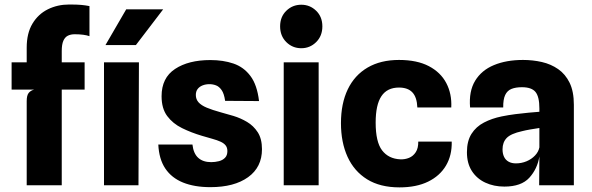

<svg xmlns="http://www.w3.org/2000/svg" viewBox="-20 -822 2626 852"><path d="M98.5 0V-373.5Q98.5 -398.5 107.2 -409.5Q116 -420.5 132 -424.5L98.5 -523.5V-610.5Q98.5 -674.5 124 -717Q149.5 -759.5 192.5 -780.8Q235.5 -802 287 -802Q322.5 -802 340.8 -800.2Q359 -798.5 377 -795V-661.5Q366 -665.5 349 -667.8Q332 -670 311.5 -670Q294.5 -670 281.5 -663.8Q268.5 -657.5 261.2 -641.2Q254 -625 254 -595.5V0ZM31.5 -424.5V-545.5H355.5V-424.5Z M441.5 0V-545.5H596.5L594.5 0ZM448 -622 540 -780.5H704L583 -622Z M913.5 8.5Q843 8.5 792.2 -12Q741.5 -32.5 713.5 -74.2Q685.5 -116 682.5 -180.5H834Q838.5 -140.5 859.8 -121.5Q881 -102.5 917 -102.5Q935 -102.5 951.5 -106.8Q968 -111 978.5 -121.8Q989 -132.5 989 -151.5Q989 -167 981.2 -176.8Q973.5 -186.5 958.8 -193.2Q944 -200 923 -205.8Q902 -211.5 875.5 -219.5Q828.5 -233.5 787.8 -253.5Q747 -273.5 722 -307Q697 -340.5 697 -395Q697 -476.5 756.8 -516Q816.5 -555.5 913.5 -555.5Q970.5 -555.5 1016 -540Q1061.5 -524.5 1091.2 -485Q1121 -445.5 1129.5 -373.5L979 -374.5Q974.5 -406.5 963.5 -422.2Q952.5 -438 938.5 -443.2Q924.5 -448.5 909.5 -448.5Q892.5 -448.5 878.8 -443Q865 -437.5 857 -427Q849 -416.5 849 -400.5Q849 -381.5 861 -368Q873 -354.5 897.5 -344.2Q922 -334 960 -323.5Q985 -317 1016.2 -307.5Q1047.5 -298 1076.2 -281Q1105 -264 1123.8 -235Q1142.5 -206 1142.5 -160Q1142.5 -80 1081 -35.8Q1019.5 8.5 913.5 8.5Z M1239 0V-545.5H1394V0ZM1317 -608Q1278 -608 1250.5 -635.2Q1223 -662.5 1223 -705Q1223 -747.5 1250.5 -774.2Q1278 -801 1317 -801Q1355.5 -801 1383 -774.2Q1410.5 -747.5 1410.5 -705Q1410.5 -662.5 1383 -635.2Q1355.5 -608 1317 -608Z M1753 9.5Q1667 9.5 1609.2 -26.2Q1551.5 -62 1522.2 -126.2Q1493 -190.5 1493 -275.5Q1493 -362.5 1523.2 -425.5Q1553.5 -488.5 1611.2 -522.2Q1669 -556 1750.5 -556Q1830.5 -556 1883 -528.5Q1935.5 -501 1960.5 -453.2Q1985.5 -405.5 1982.5 -345H1832Q1831 -368 1825.5 -384.8Q1820 -401.5 1809.8 -412.2Q1799.5 -423 1784.8 -428.2Q1770 -433.5 1750.5 -433.5Q1698 -433.5 1672.5 -395.2Q1647 -357 1647 -278Q1647 -192 1675.5 -154.8Q1704 -117.5 1756 -115Q1776.5 -114 1795 -121.5Q1813.5 -129 1825 -146.8Q1836.5 -164.5 1836 -193.5H1984.5Q1986 -133 1959 -87.2Q1932 -41.5 1879.8 -16Q1827.5 9.5 1753 9.5Z M2218 6Q2171.5 6 2133.8 -11.5Q2096 -29 2074 -63Q2052 -97 2052 -146.5Q2052 -196 2072.2 -228Q2092.5 -260 2127.5 -278.2Q2162.5 -296.5 2206.5 -305.5Q2236 -311.5 2267.2 -315.5Q2298.5 -319.5 2326.2 -322Q2354 -324.5 2373.5 -326V-341Q2373.5 -393 2356.2 -414Q2339 -435 2296 -435Q2268.5 -435 2249.8 -427.5Q2231 -420 2221.8 -400.5Q2212.5 -381 2213 -345H2066Q2060 -417 2088.5 -463.8Q2117 -510.5 2172 -533.2Q2227 -556 2301 -556Q2344 -556 2384.5 -546.8Q2425 -537.5 2457 -515.2Q2489 -493 2507.8 -454.5Q2526.5 -416 2526.5 -357V0H2372.5L2373.5 -127.5Q2364.5 -72.5 2328.8 -33.2Q2293 6 2218 6ZM2269.5 -97Q2294 -97 2316.2 -106.2Q2338.5 -115.5 2354 -131.8Q2369.5 -148 2373.5 -168V-254Q2353.5 -251 2333 -247.5Q2312.5 -244 2297 -240Q2247 -229 2228.5 -209.8Q2210 -190.5 2210 -159.5Q2210 -140 2216.8 -126Q2223.5 -112 2237 -104.5Q2250.5 -97 2269.5 -97Z"/></svg>

Font: Spline Sans
Style: Regular
Weight: 400
Designer: Eben Sorkin, Mirko Velimirovic
Foundry: Sorkin Type
Version: Version 1.001